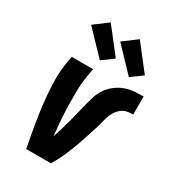

<svg xmlns="http://www.w3.org/2000/svg" viewBox="-186 -872 876 973"><g transform="rotate(30 252.0 -385.0)"><path d="M266 0H122Q114 -38 107.5 -76Q101 -114 94.5 -152.5Q88 -191 83.5 -230Q79 -269 76 -308.5Q73 -348 73 -388Q73 -428 79 -468L88 -520H213L204 -468Q197 -424 196.5 -381Q196 -338 197 -295Q198 -252 201.5 -209.5Q205 -167 209 -125Q228 -180 242.5 -235.5Q257 -291 270 -347V-348Q277 -374 285.5 -400Q294 -426 310.5 -449Q327 -472 350 -489Q373 -506 398.5 -515Q424 -524 451 -526Q478 -528 504 -528V-423Q487 -423 469 -419.5Q451 -416 436 -404Q421 -392 411 -375.5Q401 -359 395.5 -341.5Q390 -324 385.5 -306.5Q381 -289 376 -272Q371 -255 365 -237.5Q359 -220 353.5 -202.5Q348 -185 342 -168Q336 -151 329.5 -133.5Q323 -116 316 -99Q309 -82 301.5 -65.5Q294 -49 285 -32.5Q276 -16 266 0ZM390 -576 262 -710 342 -770 456 -624ZM220 -576 92 -710 172 -770 286 -624Z"/></g></svg>

Font: Iosevka Term Curly Extrabold
Style: Italic
Weight: 800
Italic angle: -9°
Designer: Belleve Invis
Foundry: Belleve Invis
Version: Version 32.3.0